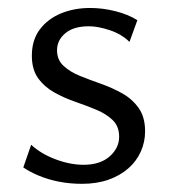

<svg xmlns="http://www.w3.org/2000/svg" viewBox="-20 -443 418 472"><path d="M181.6 8.9Q152.1 8.9 124.8 3.6Q97.5 -1.8 75.1 -11.3Q52.8 -20.7 37.3 -31.4L56.6 -87.1Q80.7 -64.9 116.5 -51.4Q152.3 -37.9 185.5 -37.9Q226.2 -37.9 249.6 -58.5Q272.9 -79.2 272.9 -106.8Q272.9 -132.2 257.4 -147.4Q241.8 -162.7 217.2 -173Q192.6 -183.3 165.6 -192.6Q138.7 -201.8 114.1 -215.4Q89.5 -229.1 73.9 -250.5Q58.3 -271.9 58.3 -306Q58.3 -344.7 77.9 -370.7Q97.5 -396.7 130 -410.1Q162.4 -423.4 201.6 -423.4Q232.4 -423.4 263.6 -415.5Q294.9 -407.7 317.7 -393.4L298.3 -340Q279 -359.1 249.9 -368.8Q220.8 -378.4 198.5 -378.4Q160.9 -378.4 140.6 -361.3Q120.2 -344.3 120.2 -319.4Q120.2 -296 136 -281.3Q151.7 -266.5 176.3 -256.5Q200.9 -246.6 228.5 -236.9Q256.1 -227.1 280.6 -213.4Q305.2 -199.6 321 -177.3Q336.7 -155 336.7 -120.2Q336.7 -94.1 326.2 -70.5Q315.7 -46.9 295.6 -29.2Q275.6 -11.5 246.8 -1.3Q218.1 8.9 181.6 8.9Z"/></svg>

Font: Ysabeau
Style: Bold
Weight: 700
Designer: Christian Thalmann (Catharsis Fonts)
Version: Version 2.000;gftools[0.9.27.dev2+g8671c4b]